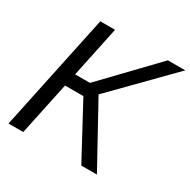

<svg xmlns="http://www.w3.org/2000/svg" viewBox="-159 -862 1005 1014"><g transform="rotate(30 344.0 -355.0)"><path d="M20 0 169.9 -710H259.8L194.8 -400.9H285.2L582 -710H688L355 -371.1L559.1 0H463.9L290 -323.2H178.2L109.9 0Z"/></g></svg>

Font: Rawline Medium
Style: Italic
Weight: 500
Italic angle: -12°
Designer: Matt McInerney, Pablo Impallari, Rodrigo Fuenzalida
Foundry: Matt McInerney, Pablo Impallari, Rodrigo Fuenzalida
Version: Version 4.020;PS 004.020;hotconv 1.0.88;makeotf.lib2.5.64775